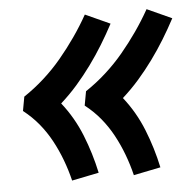

<svg xmlns="http://www.w3.org/2000/svg" viewBox="-43 -642 597 595"><g transform="rotate(-5 255.5 -344.5)"><path d="M350 -90Q342 -123 330 -155Q318 -187 302 -216.5Q286 -246 265 -271.5Q244 -297 217 -318L225 -362Q258 -384 288 -411Q318 -438 343.5 -468.5Q369 -499 392 -532Q415 -565 434 -599L511 -564Q494 -532 475 -501Q456 -470 434.5 -440.5Q413 -411 389 -383.5Q365 -356 337 -331Q375 -283 398 -225.5Q421 -168 434 -107ZM158 -90Q150 -123 138 -155Q126 -187 110 -216.5Q94 -246 73 -271.5Q52 -297 25 -318L33 -362Q66 -384 96 -411Q126 -438 151.5 -468.5Q177 -499 200 -532Q223 -565 242 -599L319 -564Q302 -532 283 -501Q264 -470 242.5 -440.5Q221 -411 197 -383.5Q173 -356 145 -331Q183 -283 206 -225.5Q229 -168 242 -107Z"/></g></svg>

Font: Iosevka Extrabold Oblique
Style: Regular
Weight: 800
Italic angle: -9°
Monospace: yes
Designer: Belleve Invis
Foundry: Belleve Invis
Version: Version 32.5.0; ttfautohint (v1.8.4)